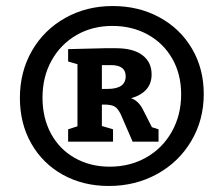

<svg xmlns="http://www.w3.org/2000/svg" viewBox="-20 -774 742 637"><path d="M656 -462Q656 -376 614.5 -306Q573 -236 501 -196.5Q429 -157 341 -157Q256 -157 189 -194Q122 -231 84 -297.5Q46 -364 46 -449Q46 -536 86 -605.5Q126 -675 196.5 -714.5Q267 -754 354 -754Q440 -754 509 -716.5Q578 -679 617 -612.5Q656 -546 656 -462ZM581 -461Q581 -528 551.5 -579.5Q522 -631 470 -659.5Q418 -688 353 -688Q286 -688 233.5 -657.5Q181 -627 151 -573Q121 -519 121 -450Q121 -383 149 -331Q177 -279 228 -250Q279 -221 344 -221Q411 -221 465 -251.5Q519 -282 550 -337Q581 -392 581 -461ZM484 -352 506 -345V-304H420L381 -394Q371 -415 359.5 -421Q348 -427 327 -427H318V-356L355 -345V-304H206V-345L237 -355V-561L206 -570V-611L328 -614H365Q422 -614 452.5 -591Q483 -568 483 -527Q483 -468 415 -448Q439 -440 454 -411ZM397 -521Q397 -558 348 -558H318V-479H337Q397 -479 397 -521Z"/></svg>

Font: Bitter Pro OGT
Style: Bold
Weight: 700
Designer: Sol Matas, and Bitter project Authors
Foundry: Sol Matas
Version: Version 2.110